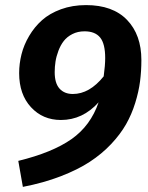

<svg xmlns="http://www.w3.org/2000/svg" viewBox="-20 -707 583 754"><path d="M317.9 -687Q422.9 -687 479 -628.7Q535.2 -570.3 535.2 -471.2Q535.2 -427.7 530 -387.7Q524.9 -347.7 511 -302.7Q497.1 -257.8 474.9 -218.8Q452.6 -179.7 416.3 -141.1Q379.9 -102.5 332.5 -71.5Q285.2 -40.5 218 -14.6Q150.9 11.2 69.8 26.9L51.8 -75.2Q185.5 -107.9 260.7 -160.6Q335.9 -213.4 367.2 -305.2Q304.7 -235.8 219.2 -235.8Q147.9 -235.8 101.6 -286.1Q55.2 -336.4 55.2 -419.9Q55.2 -457 64.5 -493.9Q73.7 -530.8 94.5 -565.9Q115.2 -601.1 145 -627.7Q174.8 -654.3 219.5 -670.7Q264.2 -687 317.9 -687ZM266.1 -337.9Q331.5 -337.9 387.2 -407.2Q393.1 -450.7 393.1 -479Q393.1 -535.2 373.3 -559.6Q353.5 -584 312 -584Q285.2 -584 264.2 -573.2Q243.2 -562.5 230.5 -546.1Q217.8 -529.8 209.5 -507.8Q201.2 -485.8 198 -465.3Q194.8 -444.8 194.8 -423.8Q194.8 -379.9 213.9 -358.9Q232.9 -337.9 266.1 -337.9Z"/></svg>

Font: FiraGO SemiBold
Style: Italic
Weight: 600
Italic angle: -8°
Designer: bBox Type GmbH
Foundry: bBox Type GmbH
Version: Version 1.001;PS 001.001;hotconv 1.0.88;makeotf.lib2.5.64775